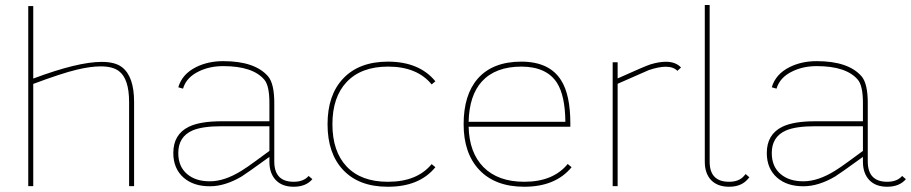

<svg xmlns="http://www.w3.org/2000/svg" viewBox="-20 -730 3573 753"><path d="M90.8 -706.1H110.4V-421.9Q285.2 -487.3 378.9 -487.3Q431.2 -487.3 458 -466.8Q505.9 -430.7 505.9 -330.1V0H486.3V-330.1Q486.3 -420.9 446.3 -451.2Q421.9 -469.7 375 -469.7Q335.9 -469.7 282.2 -457Q222.7 -442.9 110.4 -400.9V0H90.8Z M1036.6 -234.9H849.1Q773.4 -234.9 734.9 -218.3Q679.2 -193.8 679.2 -129.9Q679.2 -76.2 714.4 -46.9Q747.6 -19 802.2 -19H803.7Q860.4 -19 926.8 -60.1Q949.7 -74.2 983.4 -99.1Q1031.2 -134.8 1036.6 -138.2ZM1205.1 -27.3Q1179.7 2.4 1131.8 2.4Q1086.4 2.4 1061.5 -23.9Q1036.6 -50.3 1036.6 -95.7V-114.7Q944.3 -47.9 927.2 -37.6Q862.3 0.5 803.7 0.5H802.2Q739.3 0.5 700.7 -32.7Q659.7 -68.4 659.7 -129.9Q659.7 -203.1 720.7 -232.9Q765.1 -254.4 849.1 -254.4H1036.6V-326.2Q1036.6 -394 1016.6 -417.5Q971.2 -470.7 855.5 -470.7Q802.7 -470.7 761.2 -450.7Q710.9 -427.2 697.8 -382.3L679.2 -387.7Q694.3 -439.5 749 -466.8Q795.9 -490.2 855.5 -490.2Q980 -490.2 1031.7 -430.2Q1055.7 -401.4 1055.7 -326.2V-95.7Q1056.2 -17.1 1131.8 -17.1Q1170.9 -17.1 1190.4 -40Z M1502 2.4H1500.5Q1387.7 2.4 1325.7 -63.5Q1264.6 -128.4 1264.6 -242.7Q1264.6 -357.4 1325.7 -421.9Q1388.2 -488.3 1502 -488.3Q1625 -487.8 1687.5 -411.1L1672.9 -398.9Q1615.7 -468.8 1502 -468.8Q1396.5 -468.8 1339.4 -408.2Q1283.7 -349.1 1283.7 -242.7Q1283.7 -136.2 1339.4 -77.1Q1396 -17.1 1500.5 -17.1H1502Q1615.7 -17.1 1672.9 -86.4L1687.5 -74.2Q1625 2.4 1502 2.4Z M2197.3 -252.4Q2196.3 -354.5 2164.6 -404.8Q2124 -468.3 2025.4 -468.8Q1922.9 -468.8 1869.6 -410.2Q1820.3 -355.5 1817.9 -252.4ZM1876 -74.7Q1933.1 -17.1 2036.1 -17.1Q2149.4 -17.1 2206.5 -86.9L2221.7 -74.2Q2158.7 2.4 2036.1 2.4Q1922.4 2.4 1859.9 -63.5Q1798.3 -128.4 1798.3 -242.7Q1798.3 -357.9 1853.5 -421.4Q1912.1 -488.3 2025.4 -488.3Q2135.3 -487.8 2180.7 -415Q2216.8 -358.4 2216.8 -245.6V-232.9H1817.9Q1820.3 -131.3 1876 -74.7Z M2382.8 -485.8H2402.3V-422.4Q2510.7 -471.2 2530.8 -477.5Q2564.9 -487.8 2591.3 -487.8Q2629.9 -487.8 2650.9 -465.3L2636.7 -452.1Q2621.1 -468.3 2590.8 -468.3Q2563.5 -468.3 2522.9 -454.6H2523.4Q2523.4 -454.1 2402.3 -401.4V0H2382.8Z M2904.3 -47.4 2918.9 -34.7 2912.6 -27.3Q2887.2 2.4 2839.4 2.4Q2793.9 2.4 2768.6 -23.9Q2744.1 -50.3 2744.1 -95.7V-710.4H2763.2V-95.7Q2763.2 -17.1 2839.4 -17.1Q2878.4 -17.1 2897.9 -40Z M3364.3 -234.9H3176.8Q3101.1 -234.9 3062.5 -218.3Q3006.8 -193.8 3006.8 -129.9Q3006.8 -76.2 3042 -46.9Q3075.2 -19 3129.9 -19H3131.3Q3188 -19 3254.4 -60.1Q3277.3 -74.2 3311 -99.1Q3358.9 -134.8 3364.3 -138.2ZM3532.7 -27.3Q3507.3 2.4 3459.5 2.4Q3414.1 2.4 3389.2 -23.9Q3364.3 -50.3 3364.3 -95.7V-114.7Q3272 -47.9 3254.9 -37.6Q3189.9 0.5 3131.3 0.5H3129.9Q3066.9 0.5 3028.3 -32.7Q2987.3 -68.4 2987.3 -129.9Q2987.3 -203.1 3048.3 -232.9Q3092.8 -254.4 3176.8 -254.4H3364.3V-326.2Q3364.3 -394 3344.2 -417.5Q3298.8 -470.7 3183.1 -470.7Q3130.4 -470.7 3088.9 -450.7Q3038.6 -427.2 3025.4 -382.3L3006.8 -387.7Q3022 -439.5 3076.7 -466.8Q3123.5 -490.2 3183.1 -490.2Q3307.6 -490.2 3359.4 -430.2Q3383.3 -401.4 3383.3 -326.2V-95.7Q3383.8 -17.1 3459.5 -17.1Q3498.5 -17.1 3518.1 -40Z"/></svg>

Font: Fortheenas_01
Style: Regular
Weight: 100
Designer: Situjuh Nazara
Version: Version 1.10 September 8, 2014